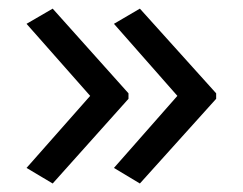

<svg xmlns="http://www.w3.org/2000/svg" viewBox="-20 -480 564 445"><path d="M481 -263.7V-251L304.2 -54.7L244.1 -90.8L391.1 -257.8L244.1 -424.8L304.2 -460ZM277.8 -263.7V-251L102.1 -54.7L41.5 -90.8L189 -257.8L41.5 -424.8L102.1 -460Z"/></svg>

Font: Lunasima
Style: Regular
Weight: 400
Designer: The DocRepair Project, Monotype Design Team
Foundry: Google
Version: Version 2.009